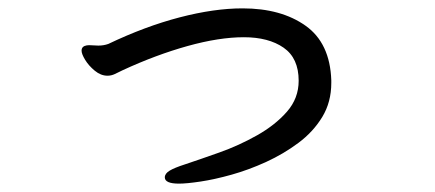

<svg xmlns="http://www.w3.org/2000/svg" viewBox="-20 -421 1040 459"><path d="M193 -313 215 -312Q228 -312 239 -316Q327 -358 409.5 -379.5Q492 -401 560 -401Q652 -401 710.5 -359.5Q769 -318 772 -229V-223Q772 -177 750.5 -141.5Q729 -106 693.5 -79.5Q658 -53 616.5 -34Q575 -15 534 -3.5Q493 8 459.5 13Q426 18 408 18Q374 18 374 3Q374 -6 385.5 -13Q397 -20 422 -28Q458 -40 504.5 -56.5Q551 -73 594.5 -97.5Q638 -122 666 -154Q694 -186 694 -228Q694 -282 658 -307Q622 -332 563 -332Q504 -332 428.5 -311Q353 -290 273 -253Q263 -248 254.5 -244Q246 -240 237 -240Q221 -240 206.5 -252Q192 -264 183.5 -278Q175 -292 175 -300Q175 -308 182 -311Q187 -313 193 -313Z"/></svg>

Font: Moon Stars Kai
Style: Bold
Weight: 700
Designer: GuiWonder
Version: Version 1.101